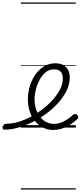

<svg xmlns="http://www.w3.org/2000/svg" viewBox="-168 -1030 651 1550"><path d="M259 19Q225 19 195 7Q165 -5 139.5 -27Q114 -49 95.5 -79.5Q77 -110 67 -148Q57 -186 57 -230Q57 -269 66 -309.5Q75 -350 93.5 -387.5Q112 -425 139 -454.5Q166 -484 201 -501.5Q236 -519 279 -519Q319 -519 344.5 -504Q370 -489 382.5 -463.5Q395 -438 395 -405Q395 -346 366.5 -291.5Q338 -237 293 -190Q248 -143 198 -107Q146 -70 89 -42Q32 -14 -25 1.5Q-82 17 -133 17Q-142 17 -145.5 9.5Q-149 2 -146.5 -7Q-144 -16 -136.5 -23.5Q-129 -31 -117 -31Q-70 -31 -19.5 -46Q31 -61 81 -87.5Q131 -114 175 -148Q215 -178 252 -217.5Q289 -257 314 -303Q339 -349 339 -398Q339 -434 321.5 -452Q304 -470 268 -470Q229 -470 200 -446Q171 -422 151.5 -385Q132 -348 121.5 -307Q111 -266 111 -232Q111 -184 123.5 -147Q136 -110 157.5 -84Q179 -58 207 -44Q235 -30 266 -30Q294 -30 318.5 -38Q343 -46 369 -62.5Q395 -79 423 -104Q432 -111 439.5 -110Q447 -109 454 -103Q461 -96 463 -87Q465 -78 456 -69Q433 -47 403 -26.5Q373 -6 336.5 6.5Q300 19 259 19ZM0 490H444V500H0ZM0 -20H444V0H0ZM0 -505H444V-500H0ZM0 -1010H444V-1000H0Z"/></svg>

Font: Playwrite RO Guides
Style: Regular
Weight: 400
Designer: Veronika Burian, José Scaglione
Foundry: TypeTogether
Version: Version 1.003